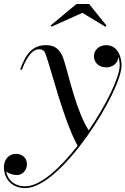

<svg xmlns="http://www.w3.org/2000/svg" viewBox="-87 -700 640 980"><path d="M333.5 -634.5 451 -563.5 456.5 -569.5 368 -679.5H303L171 -569.5L176.5 -564ZM42 260C227 260 533.5 -236 533.5 -366C533.5 -407 515.5 -469.5 454.5 -469.5C417.5 -469.5 392.5 -443.5 392.5 -413C392.5 -383 415.5 -356 455.5 -356C488 -356 515 -377.5 517.5 -409C522 -394.5 524 -379 524 -366C524 -307.5 456.5 -166.5 366 -34.5C303.5 -132 268.5 -297.5 241.5 -385.5C228 -433.5 205 -469.5 148.5 -469.5C86.5 -469.5 49 -436.5 16 -346.5L24.5 -343C55 -426 87.5 -448.5 111.5 -448.5C133.5 -448.5 140.5 -438 144.5 -427.5C171.5 -356 237.5 -85 309 44C219.5 158.5 119 251 42 251C-11 251 -47 222 -55.5 174.5C-42 187.5 -18 193.5 0 193.5C25 193.5 50.5 171.5 50.5 138.5C50.5 100.5 19.5 85 -5.5 85C-43.5 85 -67 118 -67 151C-67 216 -25 260 42 260Z"/></svg>

Font: Bodoni* 24pt
Style: Italic
Weight: 400
Italic angle: -13°
Version: Version 2.3